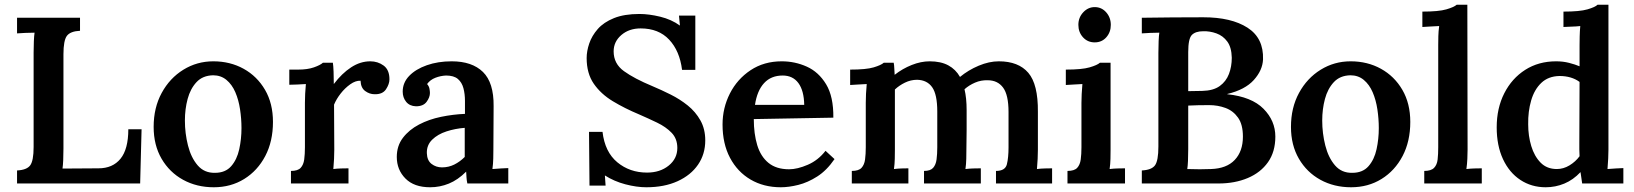

<svg xmlns="http://www.w3.org/2000/svg" viewBox="-20 -775 6904 811"><path d="M52 0V-55Q93 -57 107.5 -76.5Q122 -96 122 -154V-553Q122 -578 123 -601Q124 -624 126 -637Q109 -637 87 -636Q65 -635 52 -634V-700H318V-645Q277 -643 262.5 -623.5Q248 -604 248 -546V-148Q248 -121 247 -98.5Q246 -76 244 -63L396 -64Q456 -64 489 -104.5Q522 -145 522 -229H578L572 0Z M883 16Q811 16 753.5 -15.5Q696 -47 662.5 -104.5Q629 -162 629 -239Q629 -320 663 -382.5Q697 -445 754.5 -480.5Q812 -516 881 -516Q952 -516 1009 -484.5Q1066 -453 1099.5 -395.5Q1133 -338 1133 -260Q1133 -178 1100.5 -116Q1068 -54 1011.5 -19Q955 16 883 16ZM888 -45Q932 -45 956.5 -73Q981 -101 990.5 -144.5Q1000 -188 1000 -234Q1000 -273 994 -313Q988 -353 974 -385.5Q960 -418 936.5 -437.5Q913 -457 880 -457Q836 -456 810 -428Q784 -400 772.5 -357Q761 -314 761 -266Q761 -212 774 -160.5Q787 -109 815 -76.5Q843 -44 888 -45Z M1209 -53Q1238 -53 1250 -66Q1262 -79 1265 -101.5Q1268 -124 1268 -153V-341Q1268 -359 1269 -379Q1270 -399 1272 -420Q1256 -419 1235.5 -418Q1215 -417 1202 -417V-481H1239Q1279 -481 1306 -490.5Q1333 -500 1344 -510H1386Q1388 -498 1389 -472Q1390 -446 1390 -420Q1424 -465 1463 -490.5Q1502 -516 1544 -516Q1576 -516 1600.5 -498Q1625 -480 1625 -440Q1625 -420 1610.5 -398Q1596 -376 1562 -377Q1541 -377 1522.5 -390.5Q1504 -404 1503 -434Q1482 -435 1459.5 -419Q1437 -403 1419 -380Q1401 -357 1391 -333L1392 -143Q1392 -126 1391 -104Q1390 -82 1388 -61Q1403 -63 1421.5 -63.5Q1440 -64 1452 -64V0H1209Z M1954 0Q1951 -15 1950.5 -25.5Q1950 -36 1949 -50Q1914 -15 1876 0.5Q1838 16 1797 16Q1729 16 1692.5 -21Q1656 -58 1656 -112Q1656 -159 1682 -193Q1708 -227 1750 -249Q1792 -271 1843 -281.5Q1894 -292 1944 -294V-349Q1944 -378 1937.5 -402.5Q1931 -427 1914 -441.5Q1897 -456 1864 -456Q1841 -455 1819 -446.5Q1797 -438 1784 -420Q1792 -411 1794 -400.5Q1796 -390 1796 -382Q1796 -364 1782 -345Q1768 -326 1737 -326Q1710 -327 1695.5 -345Q1681 -363 1681 -388Q1681 -426 1708.5 -454.5Q1736 -483 1783 -499.5Q1830 -516 1888 -516Q1974 -516 2020 -471Q2066 -426 2065 -327Q2065 -274 2064.5 -234.5Q2064 -195 2064 -143Q2064 -128 2063.5 -105.5Q2063 -83 2060 -61Q2098 -64 2127 -65V0ZM1943 -235Q1903 -232 1866 -220Q1829 -208 1805.5 -185Q1782 -162 1783 -128Q1784 -97 1803 -82.5Q1822 -68 1847 -68Q1875 -68 1899 -80Q1923 -92 1943 -112Q1943 -122 1943 -133Q1943 -144 1943 -155Q1943 -169 1943 -190Q1943 -211 1943 -235Z M2861 -480Q2851 -560 2806.5 -607.5Q2762 -655 2686 -655Q2637 -655 2604.5 -627Q2572 -599 2572 -558Q2572 -506 2615.5 -474.5Q2659 -443 2736 -411Q2774 -395 2813 -375.5Q2852 -356 2885 -329.5Q2918 -303 2938.5 -266.5Q2959 -230 2959 -182Q2959 -124 2928.5 -79.5Q2898 -35 2842 -9.5Q2786 16 2710 16Q2669 16 2621.5 3.5Q2574 -9 2535 -34L2538 9H2470L2468 -218H2525Q2535 -133 2587.5 -89.5Q2640 -46 2713 -46Q2768 -46 2804.5 -75.5Q2841 -105 2841 -150Q2841 -189 2817 -214Q2793 -239 2755.5 -257Q2718 -275 2679 -292Q2619 -317 2568.5 -347.5Q2518 -378 2488 -421.5Q2458 -465 2458 -530Q2458 -559 2469 -591.5Q2480 -624 2505 -652.5Q2530 -681 2573.5 -698.5Q2617 -716 2681 -716Q2721 -716 2768.5 -704.5Q2816 -693 2852 -667L2848 -709H2917V-480Z M3278 16Q3206 16 3150.5 -16.5Q3095 -49 3063.5 -108.5Q3032 -168 3032 -249Q3032 -319 3063 -380Q3094 -441 3150.5 -478.5Q3207 -516 3282 -516Q3338 -516 3388 -493.5Q3438 -471 3469.5 -419Q3501 -367 3500 -278L3164 -272Q3164 -210 3178.5 -162Q3193 -114 3226 -87Q3259 -60 3313 -60Q3348 -60 3392 -79Q3436 -98 3467 -138L3505 -103Q3472 -55 3432 -29.5Q3392 -4 3352 6Q3312 16 3278 16ZM3169 -332H3377Q3376 -392 3352.5 -424Q3329 -456 3286 -456Q3237 -456 3207.5 -424Q3178 -392 3169 -332Z M3578 0V-53Q3607 -53 3619 -66Q3631 -79 3634 -101.5Q3637 -124 3637 -153V-341Q3637 -359 3638 -379Q3639 -399 3641 -420Q3625 -419 3604.5 -418Q3584 -417 3571 -416V-481Q3639 -481 3670.5 -490.5Q3702 -500 3713 -510H3755Q3757 -500 3757.5 -485.5Q3758 -471 3759 -459Q3792 -485 3831 -500.5Q3870 -516 3907 -516Q3954 -516 3985.5 -499Q4017 -482 4035 -450Q4070 -479 4114 -497.5Q4158 -516 4199 -516Q4282 -516 4323.5 -467.5Q4365 -419 4364 -303V-143Q4364 -126 4363 -104Q4362 -82 4360 -61Q4375 -63 4393.5 -63.5Q4412 -64 4424 -64V0H4187V-53Q4226 -53 4233 -81Q4240 -109 4240 -153V-302Q4240 -374 4217 -405Q4194 -436 4152 -436Q4124 -437 4098.5 -426Q4073 -415 4054 -398Q4063 -361 4063 -310Q4063 -268 4063 -226.5Q4063 -185 4062 -143Q4062 -126 4061.5 -104Q4061 -82 4058 -61Q4074 -63 4092 -63.5Q4110 -64 4123 -64V0H3883V-53Q3910 -53 3921.5 -66Q3933 -79 3936 -101.5Q3939 -124 3939 -153V-304Q3939 -376 3917.5 -406.5Q3896 -437 3854 -438Q3827 -438 3802.5 -426Q3778 -414 3760 -397Q3760 -385 3760 -372Q3760 -359 3760 -346V-143Q3760 -126 3759.5 -104Q3759 -82 3756 -61Q3772 -63 3788.5 -63.5Q3805 -64 3817 -64V0Z M4489 -53Q4518 -53 4530 -66Q4542 -79 4545 -101.5Q4548 -124 4548 -153V-340Q4548 -357 4549 -377.5Q4550 -398 4552 -420Q4536 -419 4515.5 -418Q4495 -417 4482 -416V-481Q4550 -481 4582.5 -490.5Q4615 -500 4626 -510H4671V-143Q4671 -126 4670.5 -104Q4670 -82 4667 -61Q4683 -63 4701 -63.5Q4719 -64 4732 -64V0H4489ZM4604 -596Q4574 -596 4554.5 -617.5Q4535 -639 4535 -670Q4535 -701 4555.5 -723Q4576 -745 4604 -745Q4633 -745 4652.5 -723Q4672 -701 4672 -670Q4672 -639 4653 -617.5Q4634 -596 4604 -596Z M4803 0V-55Q4844 -57 4858.5 -76.5Q4873 -96 4873 -156V-551Q4873 -578 4874 -601.5Q4875 -625 4877 -637Q4860 -637 4838 -636Q4816 -635 4803 -634V-700Q4867 -701 4932 -701.5Q4997 -702 5063 -702Q5181 -702 5249.5 -658Q5318 -614 5315 -524Q5313 -478 5276 -437Q5239 -396 5164 -378V-377Q5267 -366 5317 -315.5Q5367 -265 5367 -198Q5367 -134 5336 -90Q5305 -46 5250.5 -23Q5196 0 5127 0ZM4999 -390 5058 -391Q5105 -392 5132 -411.5Q5159 -431 5171 -462.5Q5183 -494 5183 -531Q5182 -575 5164 -599.5Q5146 -624 5118 -634Q5090 -644 5062 -643Q5030 -643 5014.5 -627.5Q4999 -612 4999 -555ZM4995 -61Q5020 -60 5048 -60Q5076 -60 5095 -61Q5161 -63 5195.5 -99.5Q5230 -136 5230 -198Q5230 -249 5209.5 -278Q5189 -307 5156.5 -319Q5124 -331 5087 -331Q5060 -331 5040 -330.5Q5020 -330 4999 -329V-145Q4999 -118 4998 -95.5Q4997 -73 4995 -61Z M5687 16Q5615 16 5557.5 -15.5Q5500 -47 5466.5 -104.5Q5433 -162 5433 -239Q5433 -320 5467 -382.5Q5501 -445 5558.5 -480.5Q5616 -516 5685 -516Q5756 -516 5813 -484.5Q5870 -453 5903.5 -395.5Q5937 -338 5937 -260Q5937 -178 5904.5 -116Q5872 -54 5815.5 -19Q5759 16 5687 16ZM5692 -45Q5736 -45 5760.5 -73Q5785 -101 5794.5 -144.5Q5804 -188 5804 -234Q5804 -273 5798 -313Q5792 -353 5778 -385.5Q5764 -418 5740.5 -437.5Q5717 -457 5684 -457Q5640 -456 5614 -428Q5588 -400 5576.5 -357Q5565 -314 5565 -266Q5565 -212 5578 -160.5Q5591 -109 5619 -76.5Q5647 -44 5692 -45Z M5996 -53Q6025 -53 6037.5 -66Q6050 -79 6052.5 -101.5Q6055 -124 6055 -153V-585Q6055 -602 6055.5 -622.5Q6056 -643 6059 -665Q6042 -664 6021.5 -663Q6001 -662 5988 -661V-726Q6057 -726 6089.5 -735.5Q6122 -745 6133 -755H6178L6179 -143Q6179 -126 6178 -104Q6177 -82 6174 -61Q6191 -63 6208.5 -63.5Q6226 -64 6239 -64V0H5996Z M6509 16Q6449 16 6402 -15Q6355 -46 6328.5 -103Q6302 -160 6302 -237Q6302 -318 6334 -381Q6366 -444 6422.5 -480Q6479 -516 6553 -516Q6582 -516 6607.5 -509.5Q6633 -503 6652 -495V-584Q6652 -599 6652.5 -621Q6653 -643 6655 -665Q6638 -663 6617.5 -662.5Q6597 -662 6584 -661V-726Q6653 -726 6685.5 -735.5Q6718 -745 6728 -755H6774V-143Q6774 -128 6773 -105.5Q6772 -83 6770 -61Q6808 -64 6837 -65V0H6663Q6661 -13 6659.5 -24.5Q6658 -36 6656 -48Q6625 -15 6587.5 0.5Q6550 16 6509 16ZM6556 -61Q6584 -61 6609.5 -76.5Q6635 -92 6652 -115Q6651 -129 6651 -143.5Q6651 -158 6651 -173L6652 -429Q6618 -454 6567 -454Q6520 -453 6490.5 -425Q6461 -397 6447.5 -350.5Q6434 -304 6435 -250Q6435 -201 6448 -158Q6461 -115 6487.5 -88Q6514 -61 6556 -61Z"/></svg>

Font: Lora SemiBold
Style: Regular
Weight: 600
Designer: Olga Karpushina, Alexei Vanyashin (Cyrillic)
Foundry: Cyreal
Version: Version 3.011; ttfautohint (v1.8.4.7-5d5b)